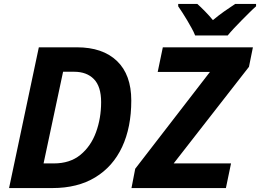

<svg xmlns="http://www.w3.org/2000/svg" viewBox="-20 -954 1319 974"><path d="M26 0 177 -714H370Q501 -714 573.5 -644.5Q646 -575 646 -444Q646 -308 599.5 -208.5Q553 -109 463.5 -54.5Q374 0 246 0ZM201 -125H253Q335 -125 388 -168.5Q441 -212 467 -283Q493 -354 493 -436Q493 -515 456.5 -552.5Q420 -590 356 -590H300ZM647 0 666 -98 1045 -589H780L806 -714H1263L1243 -615L861 -125H1152L1126 0ZM884 -934H981Q998 -919 1020.5 -896Q1043 -873 1060 -852Q1089 -876 1116.5 -895.5Q1144 -915 1173 -934H1279V-922Q1264 -909 1245 -890Q1226 -871 1205.5 -850.5Q1185 -830 1166.5 -810Q1148 -790 1135 -774H970Q963 -792 952 -811.5Q941 -831 929.5 -851Q918 -871 906 -889Q894 -907 884 -922Z"/></svg>

Font: BC Sans
Style: Bold Italic
Weight: 700
Italic angle: -12°
Designer: Monotype Design Team
Province of B.C.
Foundry: Monotype Imaging Inc.
Version: Version 2.000;GOOG;noto-source:20170915:90ef993387c0